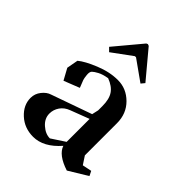

<svg xmlns="http://www.w3.org/2000/svg" viewBox="-187 -729 837 837"><g transform="rotate(45 232.0 -310.0)"><path d="M136.7 -485.4 120.1 -502 224.6 -627 231.4 -629.9 239.3 -627 343.8 -502 330.1 -485.4 235.4 -552.7H228.5ZM163.1 9.8Q109.4 9.8 72.3 -24.2Q35.2 -58.1 35.2 -102.5Q35.2 -128.4 51.8 -149.2Q68.4 -169.9 87.9 -175.8L275.4 -242.2L282.2 -272.5V-298.8Q282.2 -341.3 266.1 -365Q250 -388.7 213.9 -402.3Q185.1 -397.5 168.2 -388.4Q151.4 -379.4 143.8 -372.1Q136.2 -364.7 138.2 -346.2Q140.1 -327.6 142.8 -320.1Q145.5 -312.5 155.8 -287.1Q156.2 -285.6 156.2 -285.2L84 -256.8L55.7 -308.6L65.4 -361.3Q90.3 -382.3 144.8 -404.5Q199.2 -426.8 250 -426.8Q302.2 -426.8 341.1 -388.2Q379.9 -349.6 379.9 -291V-92.8L404.3 -55.7L447.3 -64.5L458 -43L371.1 9.8Q298.3 -13.7 284.2 -55.7Q227.1 9.8 163.1 9.8ZM219.7 -37.1 282.2 -78.1V-219.7L195.3 -186.5Q169.4 -176.8 155.5 -156.5Q141.6 -136.2 141.6 -112.3Q141.6 -82 167 -59.6Q192.4 -37.1 219.7 -37.1Z"/></g></svg>

Font: Comprehension SemiBold
Style: Regular
Weight: 600
Designer: Alfredo Marco Pradil
Foundry: Alfredo Marco Pradil
Version: 1.0